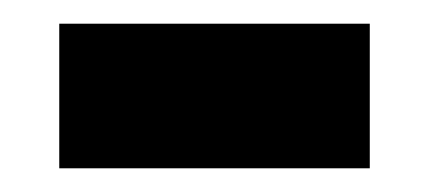

<svg xmlns="http://www.w3.org/2000/svg" viewBox="-20 -349 362 162"><path d="M30 -207V-329H292V-207Z"/></svg>

Font: Noto Sans Adlam Unjoined
Style: Regular
Weight: 400
Designer: Mark Jamra, Neil Patel
Foundry: JamraPatel LLC
Version: Version 3.001